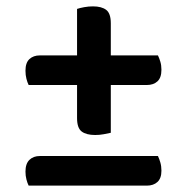

<svg xmlns="http://www.w3.org/2000/svg" viewBox="-20 -583 587 603"><path d="M441 -316H70Q66 -324 63 -335.5Q60 -347 60 -361Q60 -386 72.5 -397.5Q85 -409 105 -409H476Q480 -401 483.5 -389.5Q487 -378 487 -364Q487 -339 474.5 -327.5Q462 -316 441 -316ZM441 0H70Q66 -8 63 -19.5Q60 -31 60 -44Q60 -69 72.5 -81Q85 -93 105 -93H476Q480 -85 483.5 -73Q487 -61 487 -47Q487 -23 474.5 -11.5Q462 0 441 0ZM328 -510V-166Q319 -164 306 -161.5Q293 -159 279 -159Q251 -159 236.5 -170Q222 -181 222 -212V-555Q231 -558 244.5 -560.5Q258 -563 272 -563Q299 -563 313.5 -552Q328 -541 328 -510Z"/></svg>

Font: BalooTamma2SemiBold
Style: Regular
Weight: 600
Designer: Divya Kowshik, Shuchita Grover and Ek Type
Foundry: Ek Type
Version: Version 1.700